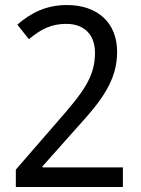

<svg xmlns="http://www.w3.org/2000/svg" viewBox="-20 -744 560 764"><path d="M469 0V-78H149V-82L286 -236C386 -345 446 -425 446 -538C446 -652 370 -724 246 -724C166 -724 104 -694 49 -646L95 -588C143 -628 184 -649 244 -649C314 -649 358 -607 358 -534C358 -439 312 -378 213 -265L43 -69V0Z"/></svg>

Font: Noto Sans Arabic SemCond
Style: Regular
Weight: 400
Width: 4
Designer: Monotype Design Team, Nadine Chahine, Nizar Qandah and Khaled Hosny
Foundry: Monotype Imaging Inc.
Version: Version 2.012